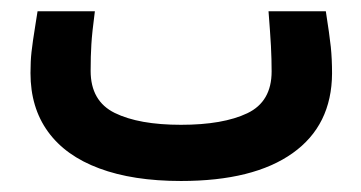

<svg xmlns="http://www.w3.org/2000/svg" viewBox="-20 -115 640 340"><path d="M34 14.5Q34 -7 35.8 -23Q37.5 -39 43 -73L46.5 -95H148Q143 -57 141.8 -36.5Q140.5 -16 140.5 10.5Q140.5 64 183.2 85Q226 106 300.5 106Q375 106 418 85.5Q461 65 461 11.5Q461 -10 459.8 -33.5Q458.5 -57 455.5 -95H557Q563.5 -53.5 565.8 -32Q568 -10.5 568 15Q567.5 107 498.2 156.2Q429 205.5 300.5 205.5Q215.5 205.5 155.8 183.2Q96 161 65 118.2Q34 75.5 34 14.5Z"/></svg>

Font: JuliaMono SemiBold
Style: Regular
Weight: 600
Monospace: yes
Designer: cormullion
Foundry: corm
Version: Version 0.055; ttfautohint (v1.8.4)